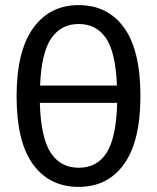

<svg xmlns="http://www.w3.org/2000/svg" viewBox="-20 -720 615 752"><path d="M530 -344Q530 -167 466 -77.5Q402 12 288 12Q174 12 109.5 -76Q45 -164 45 -343Q45 -520 110 -610Q175 -700 288 -700Q402 -700 466 -611.5Q530 -523 530 -344ZM137 -385H438Q433 -514 395.5 -570Q358 -626 288 -626Q219 -626 180.5 -569.5Q142 -513 137 -385ZM439 -317H136Q140 -181 178.5 -122Q217 -63 288 -63Q360 -63 397.5 -121.5Q435 -180 439 -317Z"/></svg>

Font: Fira Sans Compressed
Style: Regular
Weight: 400
Width: 1
Designer: bBox Type GmbH & Carrois Corporate GbR & Edenspiekermann AG
Foundry: bBox Type GmbH & Carrois Corporate GbR & Edenspiekermann AG
Version: Version 4.301